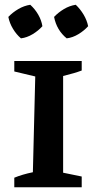

<svg xmlns="http://www.w3.org/2000/svg" viewBox="-20 -786 404 806"><path d="M40 0V-40Q74 -54 118 -63L128 -465L40 -486V-530H323V-490Q307 -484 290 -479Q273 -474 245 -467V-61L323 -45V0ZM107 -766Q127 -748 140.5 -724.5Q154 -701 158 -676Q141 -657 117 -642.5Q93 -628 68 -625Q49 -641 34.5 -665Q20 -689 15 -715Q33 -734 57 -748Q81 -762 107 -766ZM298 -766Q317 -748 331 -724.5Q345 -701 350 -676Q333 -657 309 -642.5Q285 -628 260 -625Q218 -659 207 -715Q225 -734 248.5 -748Q272 -762 298 -766Z"/></svg>

Font: Piazzolla SC SemiBold
Style: Regular
Weight: 600
Designer: Juan Pablo del Peral
Foundry: Huerta Tipografica
Version: Version 1.330